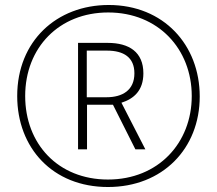

<svg xmlns="http://www.w3.org/2000/svg" viewBox="-20 -835 870 770"><path d="M413 -85C632 -85 781 -239 781 -448C781 -655 636 -815 416 -815C207 -815 49 -670 49 -450C49 -242 191 -85 413 -85ZM413 -115C213 -115 81 -258 81 -450C81 -644 217 -785 414 -785C615 -785 749 -638 749 -450C749 -262 615 -115 413 -115ZM293 -236H329V-415H433L523 -236H563L467 -423C517 -439 555 -472 555 -541C555 -626 498 -663 412 -663H293ZM407 -445H328V-632H409C476 -632 519 -605 519 -541C519 -473 471 -445 407 -445Z"/></svg>

Font: Noto Sans Kannada UI ExtraCondensed ExtraLight
Style: Regular
Weight: 200
Width: 2
Designer: Jelle Bosma - Monotype Design Team
Foundry: Monotype Imaging Inc.
Version: Version 2.005